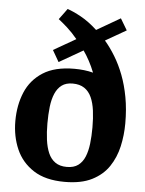

<svg xmlns="http://www.w3.org/2000/svg" viewBox="-55 -812 654 866"><g transform="rotate(5 272.5 -379.0)"><path d="M270 10Q183 10 129 -25Q75 -60 50 -117.5Q25 -175 25 -244Q25 -316 49.5 -374.5Q74 -433 128 -467.5Q182 -502 270 -502Q293 -502 314.5 -499.5Q336 -497 355 -492Q344 -520 331 -544Q318 -568 304 -588L196 -526L166 -578L267 -636Q243 -665 220 -685.5Q197 -706 180 -719L216 -768Q241 -760 277.5 -740Q314 -720 352 -685L459 -747L490 -695L396 -641Q421 -612 443.5 -575Q466 -538 483 -493.5Q500 -449 510 -395Q520 -341 520 -277Q520 -223 508.5 -172Q497 -121 469.5 -80Q442 -39 393.5 -14.5Q345 10 270 10ZM274 -58Q306 -58 325.5 -72.5Q345 -87 355.5 -112.5Q366 -138 370 -172Q374 -206 374 -246Q374 -287 369.5 -321.5Q365 -356 353.5 -381.5Q342 -407 321 -421Q300 -435 268 -435Q238 -435 219 -421Q200 -407 189 -381.5Q178 -356 174 -321.5Q170 -287 170 -246Q170 -206 174.5 -172Q179 -138 190 -112.5Q201 -87 221.5 -72.5Q242 -58 274 -58Z"/></g></svg>

Font: Manuale
Style: Regular
Weight: 400
Designer: Eduardo Tunni / Pablo Cosgaya
Foundry: Eduardo Tunni / Pablo Cosgaya
Version: Version 1.002